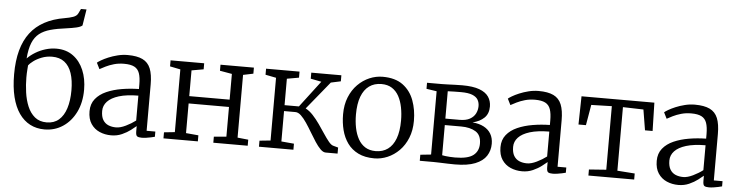

<svg xmlns="http://www.w3.org/2000/svg" viewBox="-50 -1106 5232 1360"><g transform="rotate(5 2566.0 -425.5)"><path d="M293.5 10.5Q237 10.5 191.2 -13.2Q145.5 -37 113 -83.5Q80.5 -130 63.2 -199.5Q46 -269 46 -360.5Q46 -456.5 66 -530Q86 -603.5 126 -656Q166 -708.5 226.8 -741.2Q287.5 -774 369 -787.5Q402 -793 427.2 -801.8Q452.5 -810.5 461.5 -829L477.5 -862H517L498.5 -746.5Q486 -735.5 456.8 -728.8Q427.5 -722 386 -716.5Q321.5 -708.5 274.5 -695.5Q227.5 -682.5 196.2 -658Q165 -633.5 147.5 -590.8Q130 -548 124.5 -479.5Q149 -504.5 181.8 -524.2Q214.5 -544 252.5 -555.5Q290.5 -567 329 -567Q399 -567 448.2 -531Q497.5 -495 523.5 -433.2Q549.5 -371.5 549.5 -293.5Q549.5 -203 515.8 -134.5Q482 -66 424.2 -27.8Q366.5 10.5 293.5 10.5ZM305 -40.5Q357 -40.5 391.5 -70.2Q426 -100 443.2 -154.2Q460.5 -208.5 460.5 -281.5Q460.5 -353 443.5 -403.5Q426.5 -454 392 -480.8Q357.5 -507.5 304.5 -507.5Q264.5 -507.5 230 -494Q195.5 -480.5 171.8 -462.5Q148 -444.5 139 -431.5Q138 -417.5 136.8 -403.2Q135.5 -389 135 -374.5Q134.5 -360 134.5 -345Q134.5 -293.5 142 -239.8Q149.5 -186 168.2 -141Q187 -96 220.2 -68.2Q253.5 -40.5 305 -40.5Z M601 -146Q601 -198.5 629.8 -234Q658.5 -269.5 706.8 -290.8Q755 -312 814.5 -322Q874 -332 936 -333V-365Q936 -414.5 925.5 -444.8Q915 -475 889 -488.5Q863 -502 816 -502Q777 -502 744.2 -492.5Q711.5 -483 686.2 -470.5Q661 -458 645 -449L623 -493Q630 -499.5 650.2 -511.5Q670.5 -523.5 700.2 -536Q730 -548.5 765 -557.2Q800 -566 836 -566Q902.5 -566 942 -547Q981.5 -528 998.8 -485.5Q1016 -443 1016 -373V-43H1078V-6Q1067 -3 1051 0.5Q1035 4 1017.5 6.5Q1000 9 985 9Q963.5 9 953.2 2.5Q943 -4 943 -33V-70Q930.5 -59 905.2 -39.8Q880 -20.5 845 -4.8Q810 11 768 11Q723.5 11 685.5 -5.5Q647.5 -22 624.2 -56.8Q601 -91.5 601 -146ZM798 -48Q828 -48 867 -67Q906 -86 936 -109V-286Q853 -285.5 798.5 -268.8Q744 -252 717 -223Q690 -194 690 -156Q690 -116 704.2 -92.2Q718.5 -68.5 743 -58.2Q767.5 -48 798 -48Z M1139.5 0V-43L1216 -51V-497L1141.5 -512V-555H1380.5V-512L1295.5 -497V-314H1582.5V-497L1496.5 -512V-555H1734V-512L1662 -497V-51L1738.5 -43V0H1494V-43L1582.5 -51V-262H1295.5V-51L1384 -43V0Z M1818.5 0V-43L1896.5 -51V-497L1820.5 -512V-555H2058.5V-512L1973.5 -497V-309H2075.5L2218.5 -497L2142 -512V-555H2356V-512L2286 -497L2124.5 -299Q2152 -285 2177.5 -257.5Q2203 -230 2226.2 -196.8Q2249.5 -163.5 2270.2 -132Q2291 -100.5 2308.8 -78.8Q2326.5 -57 2341 -53L2377.5 -43V0H2293Q2274.5 0 2255.2 -19.2Q2236 -38.5 2216 -69Q2196 -99.5 2176 -133.5Q2156 -167.5 2135.5 -198Q2115 -228.5 2094.8 -247.8Q2074.5 -267 2054.5 -267H1973.5V-51L2063.5 -43V0Z M2392 -281Q2392 -349.5 2413.8 -403Q2435.5 -456.5 2472.5 -493.8Q2509.5 -531 2555.2 -550.5Q2601 -570 2649 -570Q2738.5 -570 2792.8 -529.8Q2847 -489.5 2871.5 -423Q2896 -356.5 2896 -278Q2896 -210 2874.2 -156.2Q2852.5 -102.5 2815.5 -65.2Q2778.5 -28 2732.8 -8.5Q2687 11 2639 11Q2572 11 2524.8 -12.2Q2477.5 -35.5 2448.2 -76Q2419 -116.5 2405.5 -169.2Q2392 -222 2392 -281ZM2644 -41Q2694.5 -41 2730.5 -67Q2766.5 -93 2785.8 -144.5Q2805 -196 2805 -272Q2805 -321.5 2796.2 -366Q2787.5 -410.5 2768.8 -444.8Q2750 -479 2719.5 -498.5Q2689 -518 2645 -518Q2594 -518 2557.8 -492Q2521.5 -466 2502.2 -414.8Q2483 -363.5 2483 -287Q2483 -237 2492 -192.5Q2501 -148 2520 -113.8Q2539 -79.5 2569.8 -60.2Q2600.5 -41 2644 -41Z M3211 4Q3189.5 4 3159.5 3Q3129.5 2 3102.2 1Q3075 0 3060.5 0H2962V-43L3038 -51V-501L2965 -512V-555H3071Q3087.5 -555 3111.8 -556Q3136 -557 3163.2 -558Q3190.5 -559 3215.5 -559Q3291.5 -559 3337 -542.2Q3382.5 -525.5 3403 -495.5Q3423.5 -465.5 3423.5 -426Q3423.5 -374.5 3392.5 -345Q3361.5 -315.5 3310.5 -303.5Q3358 -299.5 3391.2 -282Q3424.5 -264.5 3442 -234.8Q3459.5 -205 3459.5 -164Q3459.5 -116 3435 -78Q3410.5 -40 3356 -18Q3301.5 4 3211 4ZM3208 -45Q3299 -45 3337.5 -74.5Q3376 -104 3376 -158Q3376 -219 3336.2 -243.2Q3296.5 -267.5 3233.5 -267.5H3116.5V-53Q3125 -51 3139.5 -49.2Q3154 -47.5 3171.8 -46.2Q3189.5 -45 3208 -45ZM3116.5 -313.5H3217Q3263 -313.5 3290.5 -329Q3318 -344.5 3330.5 -369.2Q3343 -394 3343 -422Q3343 -447.5 3331.5 -467.2Q3320 -487 3291.2 -498.5Q3262.5 -510 3210.5 -510Q3187 -510 3162.8 -509.5Q3138.5 -509 3116.5 -508Z M3523 -146Q3523 -198.5 3551.8 -234Q3580.5 -269.5 3628.8 -290.8Q3677 -312 3736.5 -322Q3796 -332 3858 -333V-365Q3858 -414.5 3847.5 -444.8Q3837 -475 3811 -488.5Q3785 -502 3738 -502Q3699 -502 3666.2 -492.5Q3633.5 -483 3608.2 -470.5Q3583 -458 3567 -449L3545 -493Q3552 -499.5 3572.2 -511.5Q3592.5 -523.5 3622.2 -536Q3652 -548.5 3687 -557.2Q3722 -566 3758 -566Q3824.5 -566 3864 -547Q3903.5 -528 3920.8 -485.5Q3938 -443 3938 -373V-43H4000V-6Q3989 -3 3973 0.5Q3957 4 3939.5 6.5Q3922 9 3907 9Q3885.5 9 3875.2 2.5Q3865 -4 3865 -33V-70Q3852.5 -59 3827.2 -39.8Q3802 -20.5 3767 -4.8Q3732 11 3690 11Q3645.5 11 3607.5 -5.5Q3569.5 -22 3546.2 -56.8Q3523 -91.5 3523 -146ZM3720 -48Q3750 -48 3789 -67Q3828 -86 3858 -109V-286Q3775 -285.5 3720.5 -268.8Q3666 -252 3639 -223Q3612 -194 3612 -156Q3612 -116 3626.2 -92.2Q3640.5 -68.5 3665 -58.2Q3689.5 -48 3720 -48Z M4161 0V-43L4283.5 -52V-504L4137.5 -500L4112.5 -354H4059.5L4063.5 -555H4581.5L4586.5 -354H4532.5L4508.5 -500L4362.5 -504V-52L4486.5 -43V0Z M4634 -146Q4634 -198.5 4662.8 -234Q4691.5 -269.5 4739.8 -290.8Q4788 -312 4847.5 -322Q4907 -332 4969 -333V-365Q4969 -414.5 4958.5 -444.8Q4948 -475 4922 -488.5Q4896 -502 4849 -502Q4810 -502 4777.2 -492.5Q4744.5 -483 4719.2 -470.5Q4694 -458 4678 -449L4656 -493Q4663 -499.5 4683.2 -511.5Q4703.5 -523.5 4733.2 -536Q4763 -548.5 4798 -557.2Q4833 -566 4869 -566Q4935.5 -566 4975 -547Q5014.5 -528 5031.8 -485.5Q5049 -443 5049 -373V-43H5111V-6Q5100 -3 5084 0.5Q5068 4 5050.5 6.5Q5033 9 5018 9Q4996.5 9 4986.2 2.5Q4976 -4 4976 -33V-70Q4963.5 -59 4938.2 -39.8Q4913 -20.5 4878 -4.8Q4843 11 4801 11Q4756.5 11 4718.5 -5.5Q4680.5 -22 4657.2 -56.8Q4634 -91.5 4634 -146ZM4831 -48Q4861 -48 4900 -67Q4939 -86 4969 -109V-286Q4886 -285.5 4831.5 -268.8Q4777 -252 4750 -223Q4723 -194 4723 -156Q4723 -116 4737.2 -92.2Q4751.5 -68.5 4776 -58.2Q4800.5 -48 4831 -48Z"/></g></svg>

Font: Merriweather 7pt Light
Style: Regular
Weight: 300
Designer: Eben Sorkin
Foundry: Eben Sorkin
Version: Version 2.200;gftools[0.9.31]